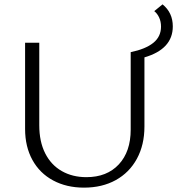

<svg xmlns="http://www.w3.org/2000/svg" viewBox="-20 -854 812 880"><path d="M642 -591V-274Q642 -190 607.5 -126.5Q573 -63 510.5 -28.5Q448 6 365 6Q285 6 223.5 -27Q162 -60 128.5 -121Q95 -182 95 -263V-658H160V-280Q160 -205 187 -151.5Q214 -98 263 -70Q312 -42 376 -42Q470 -42 524.5 -100.5Q579 -159 579 -260V-615Q647 -629 682.5 -657.5Q718 -686 718 -732Q718 -755 709.5 -773.5Q701 -792 687 -803L725 -834Q772 -796 772 -733Q772 -629 642 -591Z"/></svg>

Font: Ysabeau Infant Semilight
Style: Regular
Weight: 300
Designer: Christian Thalmann (Catharsis Fonts)
Version: Version 0.003